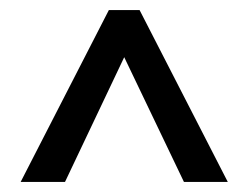

<svg xmlns="http://www.w3.org/2000/svg" viewBox="-20 -606 486 381"><path d="M432 -245H345L226.5 -492.5L109 -245H21L196 -586H257Z"/></svg>

Font: Betina Sans
Style: Regular
Weight: 400
Designer: Jonathan Pinhorn (font) & Cristiano Sobral (main changes)
Version: Version 2.001;April 28, 2021;FontCreator 13.0.0.2655 32-bit;